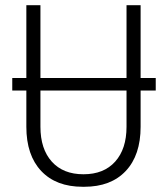

<svg xmlns="http://www.w3.org/2000/svg" viewBox="-20 -706 640 736"><path d="M27 -407H577V-359H27ZM297 10Q195 10 138 -50.5Q81 -111 81 -220V-686H135V-220Q135 -135 178.5 -86.5Q222 -38 300 -38Q378 -38 421.5 -86.5Q465 -135 465 -220V-686H519V-220Q519 -111 462 -50.5Q405 10 303 10Z"/></svg>

Font: Chivo Mono Thin
Style: Regular
Weight: 250
Designer: Hector Gatti
Foundry: Omnibus-Type
Version: Version 1.008